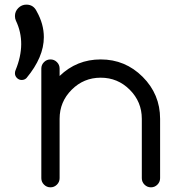

<svg xmlns="http://www.w3.org/2000/svg" viewBox="-20 -801 743 821"><path d="M156.7 -507.8Q156.7 -523.9 168.2 -535.4Q179.7 -546.9 195.8 -546.9Q211.9 -546.9 223.4 -535.4Q234.9 -523.9 234.9 -507.8V-476.1Q308.1 -546.9 410.6 -546.9Q515.6 -546.9 590.1 -472.4Q664.6 -397.9 664.6 -293V-39.1Q664.6 -22.9 653.1 -11.5Q641.6 0 625.5 0Q609.4 0 597.9 -11.5Q586.4 -22.9 586.4 -39.1V-293Q586.4 -365.7 534.9 -417.2Q483.4 -468.8 410.6 -468.8Q337.9 -468.8 286.4 -417.2Q234.9 -365.7 234.9 -293V-39.1Q234.9 -22.9 223.4 -11.5Q211.9 0 195.8 0Q179.7 0 168.2 -11.5Q156.7 -22.9 156.7 -39.1ZM43.9 -732.4Q43.9 -752.4 58.3 -766.8Q72.8 -781.2 92.8 -781.2Q123 -781.2 136.7 -752.9Q167.5 -698.2 167.5 -642.1Q167.5 -556.6 93.3 -467.3Q85 -459 72.8 -459Q61 -459 52.5 -467.5Q43.9 -476.1 43.9 -487.8Q43.9 -494.6 46.4 -500.5Q94.2 -616.2 47.9 -712.9Q43.9 -721.7 43.9 -732.4Z"/></svg>

Font: Comfortaa
Style: Regular
Weight: 400
Designer: Johan Aakerlund - aajohan
Foundry: Johan Aakerlund
Version: Version 2.004 2013